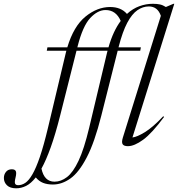

<svg xmlns="http://www.w3.org/2000/svg" viewBox="-180 -762 940 1014"><path d="M67 -494 70.5 -512H175.5Q209 -623.5 271.2 -674.2Q333.5 -725 401.5 -725Q459 -725 490.5 -688.5Q521 -716.5 556 -729.2Q591 -742 627.5 -742Q649 -742 664.8 -738.5Q680.5 -735 696 -725L736 -742H740.5L519.5 -36Q543.5 -38.5 585.5 -64.2Q627.5 -90 682 -148L686.5 -144.5Q622.5 -58 576 -24Q529.5 10 495.5 10Q474.5 10 467.8 -0.2Q461 -10.5 469 -36L669.5 -678.5Q652.5 -728 606 -728Q574.5 -728 545.8 -708.2Q517 -688.5 492.2 -642Q467.5 -595.5 447 -516L446 -512H564L560.5 -494H441.5L355 -151Q319.5 -10 278.2 69.2Q237 148.5 192 180.5Q147 212.5 99.5 212.5Q69.5 212.5 47.5 203.8Q25.5 195 9 175Q-16.5 207 -42.2 219.8Q-68 232.5 -94.5 232.5Q-126.5 232.5 -143 216.8Q-159.5 201 -159.5 178Q-159.5 159.5 -148.5 145.8Q-137.5 132 -117.5 132Q-101 132 -96.5 142Q-92 152 -98 176Q-104 200 -100.2 208Q-96.5 216 -84 216Q-64.5 216 -46 203.5Q-27.5 191 -8.5 158.2Q10.5 125.5 30.8 66Q51 6.5 73.5 -87.5L167.5 -482.5Q169 -488.5 170.5 -494ZM229.5 -516 228.5 -512H393Q405.5 -556 421.8 -590.8Q438 -625.5 457.5 -651.5Q432.5 -709 377.5 -709Q336 -709 296.5 -666.8Q257 -624.5 229.5 -516ZM137.5 -151Q112.5 -52.5 88 15.8Q63.5 84 39 128.5Q53.5 197.5 108 197.5Q142 197.5 173.8 173.2Q205.5 149 234.8 87.2Q264 25.5 291 -87.5L385 -482.5Q386.5 -488.5 388 -494H224Z"/></svg>

Font: Newsreader 72pt Light
Style: Italic
Weight: 300
Italic angle: -17°
Designer: Hugues Gentile
Foundry: Production Type
Version: Version 1.003; ttfautohint (v1.8.3)